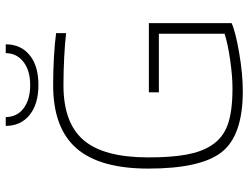

<svg xmlns="http://www.w3.org/2000/svg" viewBox="-116 -722 845 652"><g transform="rotate(-90 306.0 -395.5)"><path d="M518 -278H319V-312H554V-31Q526 -18 454 -5.5Q382 7 323 7Q173 7 116.5 -64Q60 -135 60 -314Q60 -479 129 -558Q198 -637 343 -637Q389 -637 436 -634.5Q483 -632 520 -627V-593Q486 -597 438 -599.5Q390 -602 343 -602Q215 -602 156.5 -533.5Q98 -465 98 -314Q98 -236 107.5 -184.5Q117 -133 138 -101Q162 -62 207 -45Q252 -28 333 -28Q374 -28 429.5 -36Q485 -44 518 -55ZM452 -798H482Q482 -747 445.5 -717Q409 -687 344 -687Q279 -687 242 -717Q205 -747 205 -798H235Q235 -760 264.5 -737.5Q294 -715 344 -715Q393 -715 422.5 -738Q452 -761 452 -798Z"/></g></svg>

Font: Blinker ExtraLight
Style: Regular
Weight: 200
Designer: Juergen Huber
Foundry: supertype
Version: Version 1.017;hotconv 1.0.117;makeotfexe 2.5.65602